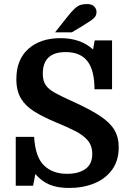

<svg xmlns="http://www.w3.org/2000/svg" viewBox="-20 -920 653 951"><path d="M322 11Q265 11 225.5 -5.5Q186 -22 155 -58L144 0H58V-242H149Q155 -142 198 -100.5Q241 -59 312 -59Q369 -59 403 -83Q437 -107 437 -157Q437 -198 414.5 -224.5Q392 -251 351.5 -271.5Q311 -292 257 -314Q195 -340 151 -367Q107 -394 84 -432Q61 -470 61 -528Q61 -625 120.5 -678Q180 -731 280 -731Q379 -731 441 -675L449 -720H535V-478H448Q448 -572 413 -617Q378 -662 305 -662Q192 -662 192 -555Q192 -520 206 -499Q220 -478 252.5 -460Q285 -442 341 -417Q425 -379 475 -346Q525 -313 546.5 -276.5Q568 -240 568 -191Q568 -124 535 -79Q502 -34 446.5 -11.5Q391 11 322 11ZM253 -760 313 -836Q335 -864 350 -877.5Q365 -891 378.5 -895.5Q392 -900 411 -900Q435 -900 446.5 -888Q458 -876 458 -861Q458 -848 452 -838.5Q446 -829 430 -818Q414 -807 383 -788L336 -760Z"/></svg>

Font: Domine
Style: Bold
Weight: 700
Designer: Pablo Impallari, Rodrigo Fuenzalida, Brenda Gallo
Foundry: Pablo Impallari, Rodrigo Fuenzalida, Brenda Gallo
Version: Version 2.000